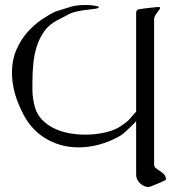

<svg xmlns="http://www.w3.org/2000/svg" viewBox="-20 -590 742 770"><path d="M526 110V-104Q525 -103 517.5 -95Q510 -87 500.5 -78Q491 -69 481 -60Q471 -51 463 -46Q421 -22 379 -10.5Q337 1 295 1Q221 1 160 -36.5Q99 -74 65 -149Q45 -191 36.5 -228Q28 -265 28 -298Q28 -350 46 -391Q64 -432 91 -462Q118 -492 148.5 -512.5Q179 -533 203 -544L268 -564Q279 -567 293 -568.5Q307 -570 321 -570Q342 -570 358 -567.5Q374 -565 376 -562V-561Q376 -557 363 -555Q350 -553 331.5 -551Q313 -549 292.5 -545Q272 -541 258 -534L210 -509Q177 -492 157.5 -464.5Q138 -437 127.5 -404Q117 -371 113.5 -333.5Q110 -296 110 -258V-228Q110 -212 113 -193Q116 -174 120 -160Q129 -130 149 -109.5Q169 -89 196.5 -75.5Q224 -62 256.5 -56Q289 -50 322 -50Q364 -50 402.5 -59Q441 -68 466 -85Q494 -104 506 -119.5Q518 -135 526 -142V-539Q526 -542 526.5 -543.5Q527 -545 531 -551Q532 -552 544 -554Q556 -556 570.5 -557.5Q585 -559 598 -560.5Q611 -562 614 -562Q622 -562 622 -558Q622 -555 618.5 -550.5Q615 -546 610.5 -540Q606 -534 602 -527Q598 -520 598 -512V68Q598 79 604.5 84Q611 89 619.5 94.5Q628 100 636 107Q644 114 646 129Q646 131 636 136Q626 141 613.5 146Q601 151 590 155.5Q579 160 577 160Q557 160 541.5 145Q526 130 526 110Z"/></svg>

Font: New Athena Unicode
Style: Regular
Weight: 400
Designer: J. Rusten 1997; rev. by R. Hancock 2001, 2002, rev. by D. Mastronarde 2002-2021
Foundry: GreekKeys New Athena Unicode
Version: Version 5.008